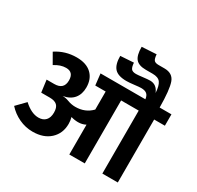

<svg xmlns="http://www.w3.org/2000/svg" viewBox="-212 -1302 1592 1550"><g transform="rotate(30 583.5 -526.5)"><path d="M1167 -693V-587H1067V0H923V-587H759V0H615V-278Q584 -261 545 -261Q512 -261 479 -271Q487 -242 487 -211Q487 -122 427 -66.5Q367 -11 265 -11Q198 -11 137.5 -39.5Q77 -68 33 -117L112 -198Q183 -133 249 -133Q292 -133 315.5 -158.5Q339 -184 339 -231Q339 -278 317 -298.5Q295 -319 249 -319H169L154 -432H225Q314 -432 314 -516Q314 -593 244 -593Q192 -593 138 -558L84 -652Q170 -709 276 -709Q366 -709 415 -663Q464 -617 464 -537Q464 -474 430.5 -433.5Q397 -393 332 -382Q362 -382 390 -371Q427 -357 464 -357Q556 -357 615 -419V-587H518L506 -693H924Q920 -726 902.5 -740.5Q885 -755 850 -755Q832 -755 788 -749.5Q744 -744 717 -744Q638 -744 605.5 -780Q573 -816 573 -895L696 -903Q699 -863 711 -847.5Q723 -832 756 -832Q773 -832 817.5 -837.5Q862 -843 883 -843Q944 -843 970 -778Q966 -845 945 -873Q924 -901 871 -901H808Q742 -901 714 -933.5Q686 -966 686 -1045L821 -1053Q824 -1013 835.5 -999.5Q847 -986 878 -986H933Q1010 -986 1033 -922.5Q1056 -859 1057 -693Z"/></g></svg>

Font: FiraGO
Style: Bold
Weight: 700
Designer: bBox Type
Foundry: bBox Type GmbH
Version: Version 1.001;PS 001.001;hotconv 1.0.88;makeotf.lib2.5.64775